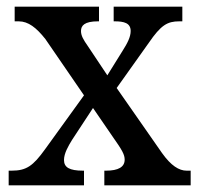

<svg xmlns="http://www.w3.org/2000/svg" viewBox="-20 -556 597 576"><path d="M6 0H232V-44H229C188 -44 172 -54 172 -76C172 -96 185 -118 196 -136L259 -232L318 -146C347 -105 354 -92 354 -77C354 -55 335 -44 298 -44H293V0H552V-44H540C517 -44 493 -59 466 -97L330 -292L426 -427C463 -481 482 -492 518 -492H527V-536H321V-492H324C352 -492 372 -487 372 -463C372 -445 362 -426 348 -404L302 -330L244 -417C230 -437 223 -449 223 -463C223 -479 233 -492 274 -492H277V-536H24V-492H36C65 -492 89 -473 116 -439L232 -270L115 -108C79 -58 59 -44 15 -44H6Z"/></svg>

Font: Noto Serif SemiCondensed Medium
Style: Regular
Weight: 500
Width: 4
Designer: Monotype Design Team
Foundry: Monotype Imaging Inc.
Version: Version 2.014